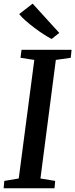

<svg xmlns="http://www.w3.org/2000/svg" viewBox="-20 -1010 404 1030"><path d="M-0.5 0 3 -39.5 80.5 -52.5 164 -688.5 90 -700 95.5 -743H364L359.5 -700L279.5 -688.5L197 -52.5L276 -39.5L272.5 0ZM257 -801Q239 -810 214.5 -825.8Q190 -841.5 164.5 -860.8Q139 -880 117.2 -899.2Q95.5 -918.5 83 -934.5L155 -990.5L298 -833.5Z"/></svg>

Font: Merriweather 28pt Medium
Style: Italic
Weight: 500
Italic angle: -7.8°
Version: Version 2.101